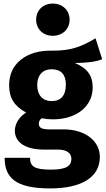

<svg xmlns="http://www.w3.org/2000/svg" viewBox="-20 -831 591 1073"><path d="M275 -811C220 -811 182 -773 182 -721C182 -669 220 -631 275 -631C330 -631 369 -669 369 -721C369 -773 330 -811 275 -811ZM514 -617C434 -569 374 -548 280 -548C275 -548 269 -548 264 -548C194 -548 138 -531 95 -496C52 -461 31 -413 31 -354C31 -285 59 -238 126 -202C87 -178 63 -139 63 -100C63 -39 117 5 226 5H303C354 5 379 25 379 57C379 96 351 117 264 117C170 117 148 98 148 51H6C6 160 64 222 260 222C440 222 538 157 538 46C538 -42 458 -108 335 -108H255C208 -108 197 -120 197 -140C197 -152 203 -165 214 -170C233 -166 254 -164 275 -164C412 -164 498 -240 498 -342C498 -410 467 -450 398 -479C465 -479 516 -486 551 -500ZM268 -444C321 -444 348 -415 348 -358C348 -297 320 -266 268 -266C219 -266 188 -299 188 -356C188 -411 219 -444 268 -444Z"/></svg>

Font: Fira Sans
Style: Bold
Weight: 700
Designer: Carrois Corporate & Edenspiekermann AG
Foundry: Carrois Corporate GbR & Edenspiekermann AG
Version: Version 4.203